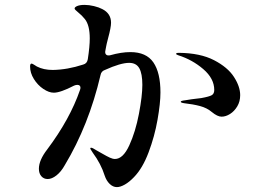

<svg xmlns="http://www.w3.org/2000/svg" viewBox="-20 -770 1040 785"><path d="M636 -392Q636 -348 624 -280Q612 -212 587.5 -147Q563 -82 528 -46Q509 -26 490.5 -15.5Q472 -5 458 -5Q442 -5 428.5 -18Q415 -31 408 -52Q393 -100 359 -146Q357 -150 353 -155.5Q349 -161 349 -164Q349 -166 353 -166Q358 -166 375 -155Q377 -154 398 -142Q417 -131 429 -125.5Q441 -120 450 -120Q483 -120 508.5 -175.5Q534 -231 548 -304.5Q562 -378 562 -423Q562 -469 549.5 -491Q537 -513 508 -513Q473 -513 409 -484Q394 -479 391 -463Q343 -258 245 -95Q230 -68 211 -53Q192 -38 175 -38Q159 -38 149 -49.5Q139 -61 139 -80Q139 -115 173 -159Q266 -283 307 -402Q309 -408 309 -411Q309 -423 296 -423Q290 -423 283 -420Q227 -391 200 -391Q180 -391 157 -406.5Q134 -422 118.5 -447Q103 -472 103 -498Q103 -510 109 -510Q112 -510 119 -505.5Q126 -501 131 -498Q158 -484 196 -484Q256 -485 320 -506Q336 -510 339 -528Q347 -580 347 -613Q347 -667 327 -692Q315 -707 300 -719Q285 -731 285 -735Q285 -741 296 -745.5Q307 -750 326 -750Q344 -750 364.5 -745Q385 -740 398 -733Q434 -715 434 -677Q434 -658 422 -614Q415 -587 414 -580L411 -564L410 -558Q410 -549 415.5 -545.5Q421 -542 430 -544Q476 -557 513 -557Q578 -557 607 -515Q636 -473 636 -392ZM962 -381Q962 -355 950 -335Q938 -315 920.5 -304Q903 -293 886 -293Q869 -293 846 -312Q826 -329 797.5 -336.5Q769 -344 733 -348Q719 -350 719 -354Q719 -358 737 -360Q758 -364 803 -369Q836 -375 846 -381Q856 -387 856 -402Q856 -449 811 -487.5Q766 -526 709 -544Q700 -547 700 -550Q700 -554 712 -554Q799 -553 855 -524Q911 -495 936.5 -455.5Q962 -416 962 -381Z"/></svg>

Font: Shippori Mincho B1 SemiBold
Style: Regular
Weight: 600
Designer: FONTDASU
Foundry: FONTDASU / Google Inc. / but / Adobe
Version: Version 3.110; ttfautohint (v1.8.3)